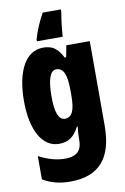

<svg xmlns="http://www.w3.org/2000/svg" viewBox="-107 -827 737 1128"><g transform="rotate(-10 262.0 -263.0)"><path d="M339 -752V-766H231C203 -717 182 -667 168 -617V-606H322C324 -644 329 -692 339 -752ZM197 -563C93 -563 32 -453 32 -272C32 -99 93 10 192 10C249 10 282 -14 312 -71H317C314 -51 312 -17 312 5V11C312 78 273 102 214 102C165 102 115 90 56 59V198C103 226 154 240 219 240C398 240 474 137 474 -49V-553H334L321 -484H312C281 -544 249 -563 197 -563ZM250 -424C294 -424 312 -384 312 -285V-256C312 -168 294 -129 251 -129C215 -129 196 -176 196 -270C196 -375 216 -424 250 -424Z"/></g></svg>

Font: Noto Sans Myanmar ExtraCondensed Black
Style: Regular
Weight: 900
Width: 2
Designer: Monotype Design Team
Foundry: Monotype Imaging Inc.
Version: Version 2.107